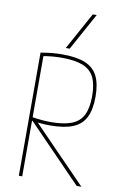

<svg xmlns="http://www.w3.org/2000/svg" viewBox="-106 -1059 712 1118"><g transform="rotate(10 250.0 -500.0)"><path d="M88 -728Q129 -735 158.5 -737.5Q188 -740 216 -740Q300 -740 351 -719Q402 -698 425 -652Q448 -606 448 -530Q448 -455 425 -408.5Q402 -362 351 -341Q300 -320 216 -320Q188 -320 160 -322.5Q132 -325 94 -331L97 -351Q135 -345 161.5 -342.5Q188 -340 216 -340Q294 -340 340.5 -358.5Q387 -377 407.5 -419Q428 -461 428 -530Q428 -600 407.5 -641.5Q387 -683 340.5 -701.5Q294 -720 216 -720Q187 -720 158 -717.5Q129 -715 91 -708L108 -728V0H88ZM430 0 105 -335H132L458 0ZM251 -780H228L349 -1000H372Z"/></g></svg>

Font: M PLUS Code Latin Thin
Style: Regular
Weight: 250
Designer: Coji Morishita
Foundry: UNDERFOREST DESIGN
Version: Version 1.002; ttfautohint (v1.8.3)